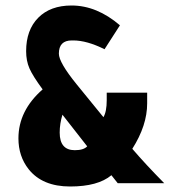

<svg xmlns="http://www.w3.org/2000/svg" viewBox="-20 -666 618 698"><path d="M368 -329H515V-290Q515 -210 461 -125Q508 -70 577 0H408L385 -29Q336 12 235 12Q134 12 84 -51Q47 -98 47 -163Q47 -264 135 -341Q99 -390 87 -417.5Q75 -445 75 -480Q75 -557 119 -601.5Q163 -646 240 -646Q332 -646 416 -574L360 -487Q296 -519 246 -519H241Q194 -519 194 -471Q194 -439 259 -359L356 -240Q368 -260 368 -302V-303ZM297 -134 207 -249Q197 -216 197 -184Q197 -120 252 -120Q284 -120 297 -134Z"/></svg>

Font: Tajawal Black
Style: Regular
Weight: 900
Designer: Boutros Fonts
Foundry: Created by Boutros International 2017
Version: Version 1.700